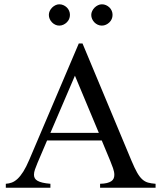

<svg xmlns="http://www.w3.org/2000/svg" viewBox="-20 -882 759 902"><path d="M508.8 -812Q508.8 -801.8 504.9 -792.7Q501 -783.7 493.9 -776.9Q486.8 -770 477.8 -765.9Q468.8 -761.7 458.5 -761.7Q448.2 -761.7 439.2 -765.9Q430.2 -770 423.3 -777.1Q416.5 -784.2 412.6 -793.2Q408.7 -802.2 408.7 -812Q408.7 -821.3 413.1 -830.3Q417.5 -839.4 424.3 -846.2Q431.2 -853 440.2 -857.4Q449.2 -861.8 458.5 -861.8Q468.8 -861.8 477.8 -857.9Q486.8 -854 493.9 -847.2Q501 -840.3 504.9 -831.3Q508.8 -822.3 508.8 -812ZM308.6 -812Q308.6 -801.8 304.7 -792.7Q300.8 -783.7 293.7 -776.9Q286.6 -770 277.6 -765.9Q268.6 -761.7 258.3 -761.7Q248.5 -761.7 239.7 -765.9Q231 -770 224.1 -777.1Q217.3 -784.2 213.4 -793.2Q209.5 -802.2 209.5 -812Q209.5 -821.3 213.6 -830.3Q217.8 -839.4 224.6 -846.2Q231.4 -853 240.2 -857.4Q249 -861.8 258.3 -861.8Q268.6 -861.8 277.6 -857.9Q286.6 -854 293.7 -847.2Q300.8 -840.3 304.7 -831.3Q308.6 -822.3 308.6 -812ZM332 -526.4 216.8 -257.8H444.3ZM450.2 0V-18.6Q469.2 -19 482.2 -22.2Q495.1 -25.4 502.9 -30.8Q510.7 -36.1 513.9 -43.7Q517.1 -51.3 517.1 -60.5Q517.1 -74.7 511 -92Q504.9 -109.4 497.6 -127L458 -222.2H201.2L156.2 -116.7Q148.9 -99.6 144.3 -85.9Q139.6 -72.3 139.6 -61Q139.6 -51.8 143.6 -44.7Q147.5 -37.6 156.5 -32.5Q165.5 -27.3 180.2 -23.9Q194.8 -20.5 216.8 -18.6V0H7.3V-18.6Q22 -19.5 35.4 -24.4Q48.8 -29.3 62.3 -41.7Q75.7 -54.2 89.4 -75.7Q103 -97.2 117.7 -131.8L350.1 -677.7H367.7L597.7 -127Q612.3 -92.3 624 -71.5Q635.7 -50.8 648.2 -39.6Q660.6 -28.3 675.5 -24.2Q690.4 -20 710.9 -18.6V0Z"/></svg>

Font: Tai Heritage Pro
Style: Regular
Weight: 400
Designer: Faah Baccam, Walt Agee, Victor Gaultney, Annie Olsen
Foundry: SIL International
Version: Version 2.600